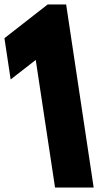

<svg xmlns="http://www.w3.org/2000/svg" viewBox="-82 -845 442 865"><path d="M-34 -487 79 -575 166 0H340L216 -825H133L-62 -673Z"/></svg>

Font: Poland Can Into
Style: Bold
Weight: 700
Foundry: Cannot Into Space Fonts
Version: Version 0.99